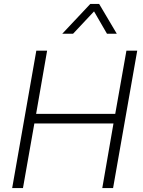

<svg xmlns="http://www.w3.org/2000/svg" viewBox="-20 -958 726 978"><path d="M165 -700H220L164 -378H567L624 -700H679L556 0H501L558 -329H155L97 0H42ZM440 -938H485L575 -786H525L459 -900L352 -786H297Z"/></svg>

Font: Bai Jamjuree Light
Style: Italic
Weight: 300
Italic angle: -10°
Version: Version 1.000; ttfautohint (v1.6)